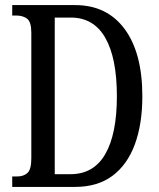

<svg xmlns="http://www.w3.org/2000/svg" viewBox="-20 -734 624 754"><path d="M28 0V-41H47Q73 -41 88 -55Q103 -69 103 -112V-605Q103 -648 86.5 -660.5Q70 -673 44 -673H28V-714H275Q400 -714 469.5 -620Q539 -526 539 -356Q539 -247 509.5 -167Q480 -87 421.5 -43.5Q363 0 275 0ZM257 -50Q348 -50 393.5 -129Q439 -208 439 -356Q439 -506 393.5 -585.5Q348 -665 258 -665H195V-50Z"/></svg>

Font: Noto Serif Lao ExtraCondensed
Style: Regular
Weight: 400
Width: 2
Designer: Monotype Design Team
Foundry: Monotype Imaging Inc.
Version: Version 2.003; ttfautohint (v1.8.4.7-5d5b)